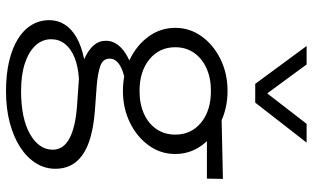

<svg xmlns="http://www.w3.org/2000/svg" viewBox="-216 -576 1017 624"><g transform="rotate(90 292.0 -263.5)"><path d="M276 225Q222 225 179.2 215Q136.5 205 106.5 186.5Q76.5 168 60.8 142Q45 116 45 84Q45 57 59 34.5Q73 12 101.2 -4.2Q129.5 -20.5 172 -29Q142 -42.5 127 -59.8Q112 -77 112 -100Q112 -119 122.8 -135Q133.5 -151 153.8 -164Q174 -177 202.5 -186Q231 -195 266 -199L285 -165Q251.5 -165 225.5 -158.5Q199.5 -152 184.8 -140.2Q170 -128.5 170 -112Q170 -89.5 194.8 -81.2Q219.5 -73 256 -70L338 -64Q400 -59.5 442.2 -44.2Q484.5 -29 506.2 -2Q528 25 528 65Q528 98.5 509.8 127.8Q491.5 157 458 178.8Q424.5 200.5 378.2 212.8Q332 225 276 225ZM275 176Q364.5 176 415.2 147Q466 118 466 73Q466 38.5 429.5 18.8Q393 -1 321 -6L236 -12Q195.5 -9.5 166.5 2.2Q137.5 14 122.2 33.5Q107 53 107 78Q107 107 127.2 129Q147.5 151 185 163.5Q222.5 176 275 176ZM275 -155Q218.5 -155 172 -177.8Q125.5 -200.5 97.8 -239Q70 -277.5 70 -325Q70 -372.5 97.8 -411Q125.5 -449.5 172 -472.2Q218.5 -495 275 -495Q331.5 -495 378 -472.2Q424.5 -449.5 452.2 -411Q480 -372.5 480 -325Q480 -277.5 452.2 -239Q424.5 -200.5 378 -177.8Q331.5 -155 275 -155ZM275 -209Q317.5 -209 349.5 -223.5Q381.5 -238 399.2 -264.2Q417 -290.5 417 -325Q417 -377 378 -409Q339 -441 275 -441Q232.5 -441 200.5 -426.2Q168.5 -411.5 150.8 -385.5Q133 -359.5 133 -325Q133 -273.5 172.2 -241.2Q211.5 -209 275 -209ZM353 -428 333 -475 561 -480 560 -428ZM252 -585 129 -752H189L283 -624L382 -752H443L313 -585Z"/></g></svg>

Font: Geologica Cursive Thin
Style: Regular
Weight: 250
Designer: Sindre Bremnes, Frode Helland
Foundry: Monokrom Skriftforlag AS
Version: Version 1.010;gftools[0.9.28]